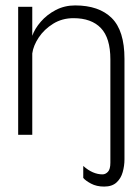

<svg xmlns="http://www.w3.org/2000/svg" viewBox="-20 -497 517 708"><path d="M47 0V-472H99V-365Q108 -391 130.5 -417Q153 -443 185.5 -460Q218 -477 257 -477Q345 -477 392 -430.5Q439 -384 439 -280V91Q439 114 432.5 137.5Q426 161 409.5 176Q393 191 364 191Q336 191 315.5 180Q295 169 287 159V115Q322 146 358 146Q369 146 378 136.5Q387 127 387 103V-278Q387 -357 352 -393.5Q317 -430 251 -430Q209 -430 176 -409.5Q143 -389 123 -359Q103 -329 99 -300V0Z"/></svg>

Font: Lil Grotesk Light
Style: Regular
Weight: 300
Designer: Bastien Sozeau
Foundry: NBR — Bastien Sozeau
Version: Version 3.003; ttfautohint (v1.8.4.7-5d5b);gftools[0.9.33]